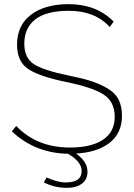

<svg xmlns="http://www.w3.org/2000/svg" viewBox="-20 -735 643 924"><path d="M567 -178Q567 -95 508.5 -48.5Q450 -2 346 4Q401 43 401 91Q401 129 374 149Q347 169 302 169Q243 169 191 143L204 119Q257 143 296 143Q373 143 373 88Q373 43 307 5Q148 2 37 -103L58 -129Q157 -25 317 -25Q419 -25 475.5 -62.5Q532 -100 532 -173Q532 -245 479.5 -279.5Q427 -314 301 -340Q172 -366 117 -402Q62 -438 62 -520Q62 -613 129 -664Q196 -715 311 -715Q444 -715 527 -631L508 -605Q437 -683 312 -683Q202 -683 149.5 -641.5Q97 -600 97 -525Q97 -456 143.5 -426Q190 -396 313 -371Q378 -358 419.5 -344.5Q461 -331 497.5 -309.5Q534 -288 550.5 -256Q567 -224 567 -178Z"/></svg>

Font: Raleway-v4020 ExtraLight
Style: Regular
Weight: 275
Designer: Matt McInerney, Pablo Impallari, Rodrigo Fuenzalida
Foundry: Matt McInerney, Pablo Impallari, Rodrigo Fuenzalida
Version: Version 4.020;PS 004.020;hotconv 1.0.88;makeotf.lib2.5.64775